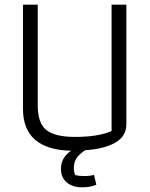

<svg xmlns="http://www.w3.org/2000/svg" viewBox="-20 -634 639 819"><path d="M240 87Q240 61 251 42.5Q262 24 283 9Q78 4 78 -170V-614H141V-184Q141 -108 178 -79Q215 -50 300 -50Q399 -50 456 -75V-614H519V-104Q519 -53 472.5 -26Q426 1 343 7Q316 25 305.5 42Q295 59 295 83Q295 101 301 113Q317 117 340 117Q363 117 381 112L391 154Q366 165 331 165Q289 165 264.5 144Q240 123 240 87Z"/></svg>

Font: Athiti
Style: Regular
Weight: 400
Designer: CadsonDemak Team
Foundry: CadsonDemak
Version: Version 1.032